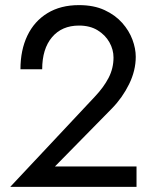

<svg xmlns="http://www.w3.org/2000/svg" viewBox="-20 -731 609 751"><path d="M20 0H514V-80H195L418 -307Q459 -349 485 -402Q511 -455 511 -509Q511 -541 498 -576Q485 -611 458 -641.5Q431 -672 389 -691.5Q347 -711 289 -711Q217 -711 165.5 -679.5Q114 -648 87 -591.5Q60 -535 60 -460H145Q145 -540 183.5 -585.5Q222 -631 289 -631Q332 -631 362 -612.5Q392 -594 408 -565.5Q424 -537 424 -506Q424 -464 405 -427Q386 -390 351 -353Z"/></svg>

Font: Jost-400-Book
Style: Regular
Weight: 400
Version: Version 3.200; ttfautohint (v0.97) -l 8 -r 50 -G 200 -x 14 -